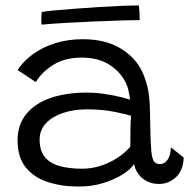

<svg xmlns="http://www.w3.org/2000/svg" viewBox="-20 -674 694 705"><path d="M268.5 11Q206 11 155 -5.8Q104 -22.5 74.2 -59.8Q44.5 -97 44.5 -158.5Q44.5 -217 77.2 -256.2Q110 -295.5 167.2 -314.8Q224.5 -334 296.5 -334Q332 -334 366 -328.8Q400 -323.5 424.8 -317.2Q449.5 -311 457.5 -308Q455.5 -326 451.2 -343.8Q447 -361.5 439 -375.5Q419 -413.5 379 -438Q339 -462.5 280.5 -462.5Q218 -462.5 175.5 -435.8Q133 -409 111.5 -372.5L44.5 -417Q66 -450 101.5 -475.5Q137 -501 183.2 -515.5Q229.5 -530 283.5 -530Q366.5 -530 421.5 -497Q476.5 -464 501.5 -412Q514.5 -384.5 522 -352.5Q529.5 -320.5 530.5 -271.5Q531.5 -217 532.5 -180.8Q533.5 -144.5 535.5 -120.5Q538.5 -89.5 546 -80.5Q553.5 -71.5 567.5 -71.5Q584.5 -71.5 595.5 -87.8Q606.5 -104 607.5 -133L654.5 -95.5Q652.5 -47 625.5 -22.8Q598.5 1.5 564 1.5Q537 1.5 517 -9.8Q497 -21 486 -38Q475 -55 472.5 -72Q462 -54 432.2 -34.8Q402.5 -15.5 360.2 -2.2Q318 11 268.5 11ZM281 -54.5Q316.5 -54.5 349.8 -65.2Q383 -76 411.2 -94.5Q439.5 -113 458.5 -135.5Q458.5 -171.5 459 -198.5Q459.5 -225.5 461 -249Q445.5 -254 401 -263.2Q356.5 -272.5 299.5 -272.5Q250 -272.5 210.5 -259Q171 -245.5 148.2 -220.8Q125.5 -196 125.5 -161.5Q125.5 -119.5 145.5 -96.2Q165.5 -73 200.8 -63.8Q236 -54.5 281 -54.5ZM493 -600Q459.5 -600 414 -598.5Q368.5 -597 318 -594.8Q267.5 -592.5 219 -589.8Q170.5 -587 132.5 -583.5Q131.5 -595 131.8 -607.8Q132 -620.5 133.5 -630Q149 -633 182.2 -636Q215.5 -639 257.8 -642.2Q300 -645.5 344.5 -648.2Q389 -651 427.5 -652.5Q466 -654 490 -654Q491 -648.5 492 -632.5Q493 -616.5 493 -600Z"/></svg>

Font: Grandstander Thin Light
Style: Regular
Weight: 300
Version: Version 1.200